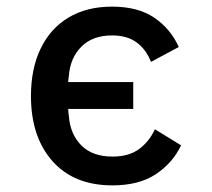

<svg xmlns="http://www.w3.org/2000/svg" viewBox="-20 -548 640 580"><path d="M319.5 12Q203.5 12 138.5 -61.2Q73.5 -134.5 73.5 -258Q73.5 -340.5 102.8 -401.2Q132 -462 187 -495Q242 -528 318.5 -528Q397.5 -528 446.8 -494Q496 -460 520 -406L436 -361Q422 -398 393.2 -419.5Q364.5 -441 318.5 -441Q259.5 -441 225.8 -407Q192 -373 188 -318.5Q186.5 -309.5 186 -300H382.5V-219H186Q186.5 -206.5 188 -197.5Q192 -143 225.5 -109Q259 -75 320 -75Q369 -75 399.8 -97.5Q430.5 -120 448 -157.5L527 -109Q502 -56 451 -22Q400 12 319.5 12Z"/></svg>

Font: Lilex Medium
Style: Regular
Weight: 500
Designer: Mike Abbink, Paul van der Laan, Pieter van Rosmalen, Mikhael Khrustik
Foundry: Mikhael Khrustik
Version: Version 1.100